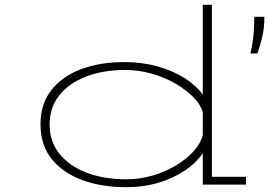

<svg xmlns="http://www.w3.org/2000/svg" viewBox="-20 -770 1123 801"><path d="M506 11Q404.5 11 323.8 -18.5Q243 -48 196 -106.2Q149 -164.5 149 -251Q149 -337.5 195 -395.2Q241 -453 320 -482Q399 -511 498 -511Q573.5 -511 638 -492.8Q702.5 -474.5 750.8 -443.8Q799 -413 826 -375V-750H864V-32.5H1006V0H826V-130.5Q799.5 -91.5 752.2 -59.2Q705 -27 642 -8Q579 11 506 11ZM187 -251Q187 -180 227.8 -128.8Q268.5 -77.5 340.8 -49.8Q413 -22 507 -22Q564.5 -22 618.5 -38.2Q672.5 -54.5 716.5 -81.2Q760.5 -108 789.5 -141Q818.5 -174 826 -207.5V-301.5Q818 -332 788.2 -363Q758.5 -394 713.8 -420.2Q669 -446.5 614.5 -462.2Q560 -478 502 -478Q410.5 -478 339.5 -450.8Q268.5 -423.5 227.8 -372.8Q187 -322 187 -251ZM1024.5 -547Q1031.5 -572 1036.2 -612.5Q1041 -653 1041 -700H1083Q1083 -653 1073.2 -612.5Q1063.5 -572 1053.5 -547Z"/></svg>

Font: Trispace Expanded Thin
Style: Regular
Weight: 100
Width: 7
Designer: Tyler Finck
Foundry: Etcetera Type Company
Version: Version 1.210; ttfautohint (v1.8.3)